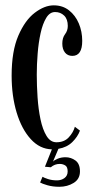

<svg xmlns="http://www.w3.org/2000/svg" viewBox="-20 -548 350 718"><path d="M202 150.5Q177.5 150.5 157.5 144.8Q137.5 139 130 134.5L139 113Q144 116.5 159.2 121.5Q174.5 126.5 193 126.5Q209.5 126.5 221.2 117.8Q233 109 233 93Q233 76 223.8 70.5Q214.5 65 203.5 65Q184.5 65 170 77.5L148 75.5L174 10.5Q129 9.5 95 -27.8Q61 -65 42.2 -127.2Q23.5 -189.5 23.5 -265.5Q23.5 -356.5 48.5 -414.5Q73.5 -472.5 110 -500.2Q146.5 -528 181 -528Q214.5 -528 238.2 -509.2Q262 -490.5 274.8 -460.2Q287.5 -430 287.5 -395Q287.5 -339 250.5 -339Q233 -339 223 -351.5Q213 -364 213 -385Q213 -406.5 223.2 -420Q233.5 -433.5 233.5 -451Q233.5 -476.5 219.8 -489.8Q206 -503 186 -503Q166 -503 152.8 -481Q139.5 -459 131.8 -423.8Q124 -388.5 120.8 -347.5Q117.5 -306.5 117.5 -269Q117.5 -228 120.5 -183.8Q123.5 -139.5 131.5 -101.5Q139.5 -63.5 154 -39.8Q168.5 -16 191 -16Q220 -16 237 -34.2Q254 -52.5 260 -74L279 -59.5Q270.5 -36.5 250.5 -16.8Q230.5 3 198.5 8.5L178 56.5Q182.5 51 195.8 45.5Q209 40 225 40Q245.5 40 262.2 52.2Q279 64.5 279 93Q279 121.5 255.5 136Q232 150.5 202 150.5Z"/></svg>

Font: Imbue 50pt Medium
Style: Regular
Weight: 500
Designer: Tyler Finck
Foundry: Etcetera Type Company
Version: Version 1.102; ttfautohint (v1.8.3)